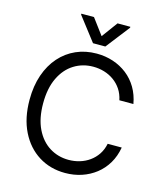

<svg xmlns="http://www.w3.org/2000/svg" viewBox="-136 -1048 1000 1161"><g transform="rotate(15 364.0 -468.0)"><path d="M380.9 9.8Q288.1 9.8 215.3 -35.6Q142.6 -81.1 101.1 -164.8Q59.6 -248.5 59.6 -363.3Q59.6 -449.7 83.5 -518.8Q107.4 -587.9 150.6 -636.7Q193.8 -685.5 252.4 -711.4Q311 -737.3 380.9 -737.3Q435.5 -737.3 484.1 -721.2Q532.7 -705.1 571.8 -674.6Q610.8 -644 637 -599.9Q663.1 -555.7 672.9 -500H585Q577.1 -538.1 557.9 -566.9Q538.6 -595.7 511 -615.5Q483.4 -635.3 450.2 -645.3Q417 -655.3 380.9 -655.3Q314.9 -655.3 261.2 -621.8Q207.5 -588.4 176 -523.2Q144.5 -458 144.5 -363.3Q144.5 -269 176 -204.1Q207.5 -139.2 261.2 -105.7Q314.9 -72.3 380.9 -72.3Q417 -72.3 450.2 -82.3Q483.4 -92.3 511 -112.1Q538.6 -131.8 557.9 -160.6Q577.1 -189.5 585 -227.5H672.9Q663.1 -171.4 637 -127.4Q610.8 -83.5 571.8 -53Q532.7 -22.5 484.1 -6.3Q435.5 9.8 380.9 9.8ZM306.6 -946.3 380.9 -846.7 454.1 -946.3H534.2V-940.4L418.9 -792H341.8L227.5 -940.4V-946.3Z"/></g></svg>

Font: Inter V
Style: 
Weight: 400
Designer: Rasmus Andersson
Foundry: rsms
Version: Version 4.000;git-a3f224843